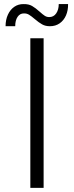

<svg xmlns="http://www.w3.org/2000/svg" viewBox="-20 -904 356 924"><path d="M126 -719.7H189.9V0H126ZM93.8 -884.3Q118.2 -884.8 134.5 -875.2Q150.9 -865.7 170.9 -847.7Q186 -834 195.6 -827.9Q205.1 -821.8 216.8 -821.8Q238.3 -821.8 250.5 -839.6Q262.7 -857.4 262.7 -884.3H307.6Q308.1 -854 297.6 -829.8Q287.1 -805.7 267.1 -791.7Q247.1 -777.8 220.2 -777.8Q198.7 -777.8 182.9 -786.6Q167 -795.4 147 -812.5Q130.4 -826.7 119.4 -833.3Q108.4 -839.8 95.2 -839.4Q76.2 -839.8 64.7 -823Q53.2 -806.2 53.2 -777.8H6.8Q6.8 -809.1 18.1 -833.5Q29.3 -857.9 48.8 -871.3Q68.4 -884.8 93.8 -884.3Z"/></svg>

Font: Reddit Sans Light
Style: Regular
Weight: 300
Designer: Stephen Hutchings
Foundry: Reddit
Version: Version 1.013